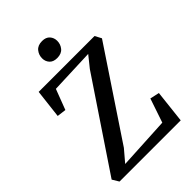

<svg xmlns="http://www.w3.org/2000/svg" viewBox="-271 -1070 1187 1187"><g transform="rotate(-45 323.0 -476.5)"><path d="M51.5 0 25.5 -43 413.5 -621.5 472.5 -695 178.5 -683.5 127.5 -549.5 68 -557 90 -745.5H578.5L601 -703L218 -128.5L153 -52L496 -70.5L549.5 -228.5L610.5 -215L586.5 0ZM318.5 -812Q285.5 -812 268.5 -831Q251.5 -850 251.5 -877Q251.5 -907 270.2 -930Q289 -953 326.5 -953H327.5Q360.5 -953 377.5 -933.8Q394.5 -914.5 394.5 -887.5Q394.5 -857.5 375.8 -834.8Q357 -812 319.5 -812Z"/></g></svg>

Font: Merriweather 28pt Medium
Style: Regular
Weight: 500
Version: Version 2.100